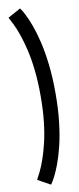

<svg xmlns="http://www.w3.org/2000/svg" viewBox="-104 -788 420 1021"><g transform="rotate(-10 106.0 -278.0)"><path d="M85 197.5Q94.5 184.5 107.8 159Q121 133.5 135.5 94.5Q150 55.5 163 2.2Q176 -51 184.2 -121Q192.5 -191 192.5 -277.5Q192.5 -364.5 184.2 -434.2Q176 -504 163 -558.2Q150 -612.5 135.5 -651.5Q121 -690.5 107.8 -716Q94.5 -741.5 85 -754L16 -716Q24 -702 36.2 -677Q48.5 -652 61.5 -615Q74.5 -578 86.2 -529Q98 -480 105 -417Q112 -354 112 -277.5Q112 -201 105 -138.5Q98 -76 86.2 -27Q74.5 22 61.5 58.8Q48.5 95.5 36.2 120.5Q24 145.5 16 159.5Z"/></g></svg>

Font: Anybody Condensed
Style: Regular
Weight: 400
Width: 3
Designer: Tyler Finck
Foundry: Etcetera Type Company
Version: Version 1.113;gftools[0.9.25]